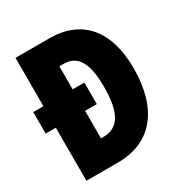

<svg xmlns="http://www.w3.org/2000/svg" viewBox="-166 -840 920 966"><g transform="rotate(-30 293.5 -357.0)"><path d="M255 -714H59V-433H0V-308H59V0H243C437 0 548 -135 548 -372C548 -593 442 -714 255 -714ZM252 -567C332 -567 372 -510 372 -365C372 -216 332 -148 242 -148H229V-308H297V-433H229V-567Z"/></g></svg>

Font: Noto Sans Oriya ExtCond Blk
Style: Regular
Weight: 900
Width: 2
Designer: Amélie Bonet and Sol Matas
Foundry: Google LLC
Version: Version 2.006